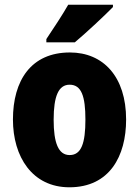

<svg xmlns="http://www.w3.org/2000/svg" viewBox="-20 -786 592 816"><path d="M460 -756V-766H270C245 -722 209 -668 177 -620V-606H298C349 -649 426 -721 460 -756ZM516 -278C516 -460 419 -563 277 -563C112 -563 35 -444 35 -278C35 -120 117 10 275 10C446 10 516 -123 516 -278ZM208 -277C208 -378 229 -426 276 -426C326 -426 343 -377 343 -278C343 -178 326 -127 276 -127C228 -127 208 -179 208 -277Z"/></svg>

Font: Noto Sans Gurmukhi Condensed Black
Style: Regular
Weight: 900
Width: 3
Designer: Jelle Bosma - Monotype Design Team
Foundry: Monotype Imaging Inc.
Version: Version 2.004